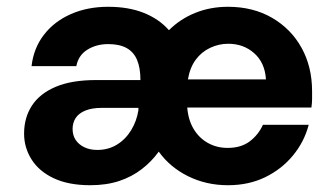

<svg xmlns="http://www.w3.org/2000/svg" viewBox="-20 -534 985 566"><path d="M246 12Q182 12 138.5 -8.5Q95 -29 73 -64Q51 -99 51 -140Q51 -187 74 -222.5Q97 -258 144 -278Q191 -298 263 -298H394Q394 -334 384 -357.5Q374 -381 353 -392.5Q332 -404 299 -404Q264 -404 237.5 -387.5Q211 -371 205 -339H73Q79 -392 109.5 -431.5Q140 -471 189 -492.5Q238 -514 299 -514Q359 -514 404 -496Q449 -478 478 -445Q511 -478 555.5 -496Q600 -514 652 -514Q726 -514 782 -481.5Q838 -449 869 -393Q900 -337 900 -265Q900 -255 900 -242.5Q900 -230 898 -217H532Q535 -180 551 -153.5Q567 -127 593 -112.5Q619 -98 651 -98Q691 -98 716.5 -117.5Q742 -137 755 -166H890Q877 -116 843.5 -75.5Q810 -35 761.5 -11.5Q713 12 652 12Q588 12 534.5 -14.5Q481 -41 448 -87Q427 -58 398 -35.5Q369 -13 331.5 -0.5Q294 12 246 12ZM267 -92Q299 -92 324.5 -107.5Q350 -123 366.5 -150Q383 -177 388 -209V-216H280Q251 -216 231.5 -208Q212 -200 203 -186Q194 -172 194 -154Q194 -135 203 -121.5Q212 -108 228.5 -100Q245 -92 267 -92ZM534 -300H764Q761 -349 729.5 -377Q698 -405 653 -405Q625 -405 599.5 -393Q574 -381 557 -358Q540 -335 534 -300Z"/></svg>

Font: DM Sans 16pt
Style: Bold
Weight: 700
Version: Version 4.004;gftools[0.9.30]